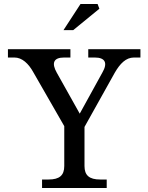

<svg xmlns="http://www.w3.org/2000/svg" viewBox="-20 -948 748 968"><path d="M149 -582 304 -312V-111C304 -64 280 -43 225 -43H192V0H518V-43H485C430 -43 406 -64 406 -111V-308L559 -582C585 -627 615 -658 655 -658H688V-700H425V-658H458C511 -658 524 -630 496 -582L382 -375L266 -582C239 -630 250 -658 303 -658H335V-700H20V-658H53C91 -658 124 -628 149 -582ZM300 -796H349L481 -904L472 -928H386Z"/></svg>

Font: LT Superior Serif Medium
Style: Regular
Weight: 500
Designer: Daniel Lyons
Foundry: LyonsType
Version: Version 2.120;FEAKit 1.0